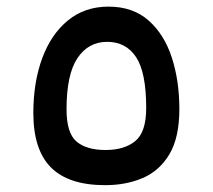

<svg xmlns="http://www.w3.org/2000/svg" viewBox="-20 -542 626 565"><path d="M289.6 2.9Q182.1 2.9 130.1 -49.1Q78.1 -101.1 78.1 -209.5Q78.1 -299.8 104.2 -370.6Q130.4 -441.4 179.9 -481.9Q229.5 -522.5 299.3 -522.5Q371.1 -522.5 417.2 -481.7Q463.4 -440.9 485.6 -372.6Q507.8 -304.2 507.8 -221.2Q507.8 -137.2 478.5 -88.1Q449.2 -39.1 399.9 -18.1Q350.6 2.9 289.6 2.9ZM290.5 -100.6Q346.2 -100.6 378.2 -127Q410.2 -153.3 410.2 -224.1Q410.2 -329.1 380.4 -374Q350.6 -418.9 295.4 -418.9Q240.2 -418.9 208 -371.1Q175.8 -323.2 175.8 -220.2Q175.8 -150.4 205.1 -125.5Q234.4 -100.6 290.5 -100.6Z"/></svg>

Font: CaskaydiaMono NF
Style: Regular
Weight: 400
Designer: Aaron Bell
Foundry: Saja Typeworks
Version: Version 2111.001; ttfautohint (v1.8.4);Nerd Fonts 3.1.1